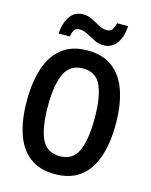

<svg xmlns="http://www.w3.org/2000/svg" viewBox="-135 -1007 870 1104"><g transform="rotate(15 300.0 -455.5)"><path d="M299 10Q208 10 149.5 -35Q91 -80 63.5 -162Q36 -244 36 -357Q36 -471 64 -553.5Q92 -636 150.5 -681Q209 -726 300 -726Q392 -726 450.5 -681Q509 -636 537 -553.5Q565 -471 565 -358Q565 -245 537 -162.5Q509 -80 450.5 -35Q392 10 299 10ZM301 -97Q378 -97 408.5 -164Q439 -231 439 -359Q439 -485 409 -552Q379 -619 301 -619Q224 -619 192.5 -552Q161 -485 161 -358Q161 -230 192 -163.5Q223 -97 301 -97ZM112 -777Q117 -842 144.5 -881Q172 -920 222 -920Q251 -920 277 -906.5Q303 -893 327 -880Q351 -867 373 -867Q395 -867 405.5 -880.5Q416 -894 422 -921H488Q483 -852 454 -815Q425 -778 378 -778Q349 -778 322.5 -791.5Q296 -805 272 -818Q248 -831 225 -831Q205 -831 194.5 -819Q184 -807 179 -777Z"/></g></svg>

Font: Noto Sans Mono SemiBold
Style: Regular
Weight: 600
Designer: Monotype Design Team
Foundry: Monotype Imaging Inc.
Version: Version 2.014; ttfautohint (v1.8.4.7-5d5b)